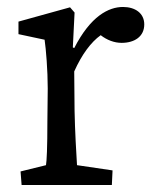

<svg xmlns="http://www.w3.org/2000/svg" viewBox="-20 -531 457 551"><path d="M42 0H301L303 -42L201 -57C199 -87 195 -159 194 -213L193 -326C215 -375 241 -410 269 -430C287 -416 308 -408 329 -408C366 -408 394 -426 394 -461C394 -493 368 -511 333 -511C292 -511 240 -485 193 -393L189 -395L194 -495L181 -510L33 -469V-433L108 -417C112 -390 117 -329 117 -277L116 -184C116 -106 114 -69 112 -57L39 -39Z"/></svg>

Font: TPK Tissa Web Quiz
Style: Regular
Weight: 400
Designer: Jacques Le Bailly, Suppakit Chalermlarp | Katatrad Co.,Ltd.
Foundry: Jacques Le Bailly, Cadson Demak Co.,Ltd.
Version: Version 5.000;Glyphs 3.1.2 (3151)